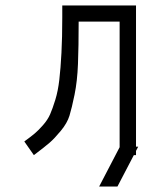

<svg xmlns="http://www.w3.org/2000/svg" viewBox="-20 -617 532 703"><path d="M478 -80H486L478 -64.5V-49H470L410 66H343L418 -78V-538H268Q268 -446 265.5 -382.8Q263 -319.5 253 -270.5Q243 -221.5 234.5 -193.8Q226 -166 202.5 -137.8Q179 -109.5 162 -94.8Q145 -80 106 -50.5Q104.5 -49.5 104 -49L69 -99Q93 -116.5 106.5 -127.8Q120 -139 137.2 -158.5Q154.5 -178 163.5 -198.5Q172.5 -219 182.5 -251.5Q192.5 -284 197.2 -325.2Q202 -366.5 205 -423.2Q208 -480 208 -553V-597H478Z"/></svg>

Font: IBM 3270 Semi-Condensed
Style: Condensed
Weight: 400
Monospace: yes
Version: Version 2.3.1